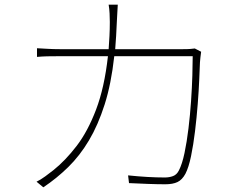

<svg xmlns="http://www.w3.org/2000/svg" viewBox="-20 -791 1040 820"><path d="M839 -570Q837 -557 836 -546.5Q835 -536 834 -525Q833 -500 831 -452.5Q829 -405 824.5 -347Q820 -289 813 -231Q806 -173 796 -124.5Q786 -76 772 -49Q758 -23 738 -13.5Q718 -4 686 -4Q654 -4 613 -5.5Q572 -7 531 -9L527 -42Q614 -33 684 -33Q703 -33 719 -39Q735 -45 744 -63Q758 -90 768 -137.5Q778 -185 785 -243Q792 -301 796 -359.5Q800 -418 801.5 -468.5Q803 -519 803 -551H468Q455 -433 427 -345Q399 -257 360 -191.5Q321 -126 271.5 -77.5Q222 -29 165 9L136 -15Q153 -23 173.5 -38Q194 -53 209 -65Q260 -106 307.5 -168Q355 -230 390.5 -323.5Q426 -417 441 -551H237Q203 -551 181.5 -550.5Q160 -550 138 -548V-585Q159 -584 183 -582.5Q207 -581 236 -581H444Q446 -608 447.5 -637Q449 -666 449 -697Q449 -714 448 -734Q447 -754 444 -771H483Q482 -755 481 -735.5Q480 -716 479 -698Q478 -667 476 -638Q474 -609 472 -581H761Q782 -581 793.5 -582Q805 -583 812 -584Z"/></svg>

Font: Source Han Sans SC ExtraLight
Style: Regular
Weight: 250
Designer: Ryoko NISHIZUKA 西塚涼子 (kana, bopomofo & ideographs); Paul D. Hunt (Latin, Greek & Cyrillic); Sandoll Communications 산돌커뮤니
Foundry: Adobe
Version: Version 2.004;hotconv 1.0.118;makeotfexe 2.5.65603